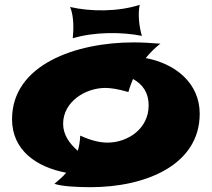

<svg xmlns="http://www.w3.org/2000/svg" viewBox="-20 -748 880 797"><path d="M641 -567C603 -570 568 -572 535 -572C295 -572 30 -480 30 -253C30 -124 132 -54 255 -31C241 -15 224 0 206 15C237 26 303 29 356 29C583 29 809 -62 809 -276C809 -403 708 -484 585 -507C603 -529 623 -549 646 -567ZM597 -310C597 -214 511 -156 426 -156C398 -156 361 -163 313 -185C312 -163 309 -142 303 -122C267 -153 242 -190 242 -234C242 -326 335 -383 417 -383C438 -383 468 -379 513 -366C518 -385 525 -403 532 -420C571 -399 597 -365 597 -310ZM569 -599C557 -639 552 -691 560 -728C471 -699 357 -699 271 -719C287 -682 286 -626 282 -589C370 -616 486 -616 569 -599Z"/></svg>

Font: Shojumaru
Style: Regular
Weight: 400
Designer: Astigmatic (AOETI)
Foundry: Astigmatic (AOETI)
Version: Version 1.000